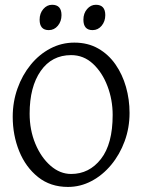

<svg xmlns="http://www.w3.org/2000/svg" viewBox="-20 -754 592 788"><path d="M258.8 13.2Q187 13.2 136.2 -27.3Q85.4 -67.9 58.8 -133.5Q32.2 -199.2 32.2 -274.9Q32.2 -335.9 51.8 -390.9Q71.3 -445.8 106 -488.3Q140.6 -530.8 186.5 -554.9Q232.4 -579.1 285.2 -579.1Q340.8 -579.1 383.1 -554.9Q425.3 -530.8 453.9 -489.7Q482.4 -448.7 497.1 -397.2Q511.7 -345.7 511.7 -290.5Q511.7 -229.5 491.7 -174.8Q471.7 -120.1 436.5 -77.6Q401.4 -35.2 355.7 -11Q310.1 13.2 258.8 13.2ZM272 -40Q346.2 -40 394.3 -101.6Q442.4 -163.1 442.4 -282.2Q442.4 -344.2 421.1 -400.4Q399.9 -456.5 361.6 -492.2Q323.2 -527.8 272 -527.8Q192.4 -527.8 147 -462.6Q101.6 -397.5 101.6 -287.6Q101.6 -220.7 125 -164.3Q148.4 -107.9 187.3 -74Q226.1 -40 272 -40ZM232.4 -691.9Q232.4 -666.5 217.5 -648.4Q202.6 -630.4 180.2 -630.4Q142.6 -630.4 142.6 -673.3Q142.6 -699.2 157.7 -716.8Q172.9 -734.4 193.8 -734.4Q232.4 -734.4 232.4 -691.9ZM412.1 -691.9Q412.1 -666.5 397.2 -648.4Q382.3 -630.4 359.9 -630.4Q322.3 -630.4 322.3 -673.3Q322.3 -699.2 337.4 -716.8Q352.5 -734.4 373.5 -734.4Q412.1 -734.4 412.1 -691.9Z"/></svg>

Font: Dai Banna SIL Light
Style: Regular
Weight: 300
Designer: Victor Gaultney
Foundry: SIL International
Version: Version 4.000